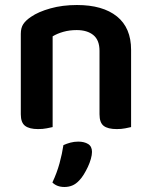

<svg xmlns="http://www.w3.org/2000/svg" viewBox="-20 -508 607 766"><path d="M377 -305Q377 -348 352.5 -368Q328 -388 286 -388Q257 -388 232.5 -381Q208 -374 190 -363V-1Q181 1 166 4Q151 7 132 7Q97 7 80 -6Q63 -19 63 -52V-373Q63 -397 73 -412Q83 -427 104 -441Q133 -461 181 -474.5Q229 -488 287 -488Q390 -488 446.5 -442.5Q503 -397 503 -309V-1Q495 1 479.5 4Q464 7 446 7Q410 7 393.5 -6Q377 -19 377 -52ZM237 238Q207 238 189 220Q207 182 217.5 143.5Q228 105 233 71Q246 65 261 61Q276 57 292 57Q316 57 331.5 66.5Q347 76 347 98Q347 110 342.5 126Q338 142 330.5 158Q323 174 314 188.5Q305 203 296 212Q283 226 268.5 232Q254 238 237 238Z"/></svg>

Font: Baloo 2 Latin SemiBold
Style: Regular
Weight: 400
Designer: Sarang Kulkarni and Ek Type
Foundry: Ek Type
Version: Version 1.001